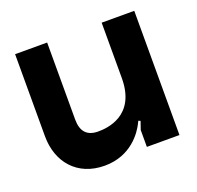

<svg xmlns="http://www.w3.org/2000/svg" viewBox="-89 -536 659 642"><g transform="rotate(-20 241.0 -215.5)"><path d="M26 -150C26 -58 83 11 181 11C275 11 319 -56 332 -82L337 -92L344 -89L334 -60V0H450V-442H334V-245C334 -109 228 -104 199 -104C159 -104 140 -126 140 -168V-442H26Z"/></g></svg>

Font: Charger EcoBold
Style: Bold
Weight: 1000
Designer: Jasper
Foundry: Cannot Into Space Fonts
Version: Version 1.1